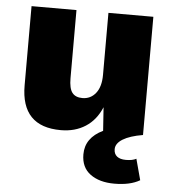

<svg xmlns="http://www.w3.org/2000/svg" viewBox="-52 -547 717 809"><g transform="rotate(5 307.0 -142.5)"><path d="M238.8 -211.9Q238.8 -168.5 252.7 -150.6Q266.6 -132.8 295.9 -132.8Q330.6 -132.8 352.3 -160.2Q374 -187.5 374 -237.8V-500H564V0Q508.8 9.3 479.5 27.3Q450.2 45.4 450.2 69.8Q450.2 89.8 463.4 100.3Q476.6 110.8 501 110.8Q529.3 110.8 544.9 102.1L568.8 190.9Q528.3 214.8 460.9 214.8Q397.9 214.8 359.4 186.5Q320.8 158.2 320.8 103Q320.8 32.7 395 -2.9L388.2 -102.1Q365.2 -46.9 321 -18.6Q276.9 9.8 216.8 9.8Q48.8 9.8 48.8 -165V-500H238.8Z"/></g></svg>

Font: Human Sans Black
Style: Regular
Weight: 800
Designer: Tim Radville
Foundry: Continuum
Version: Version 1.000;FEAKit 1.0